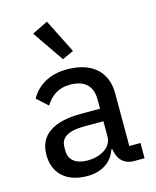

<svg xmlns="http://www.w3.org/2000/svg" viewBox="-119 -867 778 960"><g transform="rotate(-15 270.5 -387.0)"><path d="M246 -584 305 -611 217 -786 135 -746ZM512 0V-79H454V-352C454 -464 380 -530 251 -530C155 -530 94 -485 63 -429L119 -378C146 -422 185 -452 246 -452C324 -452 361 -413 361 -344V-297H263C115 -297 42 -243 42 -143C42 -48 105 12 213 12C287 12 342 -22 363 -86H368C375 -36 402 0 459 0ZM234 -63C176 -63 139 -90 139 -138V-158C139 -206 177 -232 262 -232H361V-152C361 -100 307 -63 234 -63Z"/></g></svg>

Font: IBM Plex Thai Looped Text
Style: Regular
Weight: 450
Designer: Mike Abbink, Paul van der Laan, Pieter van Rosmalen, Ben Mitchell, Mark Frömberg
Foundry: Bold Monday
Version: Version 1.0